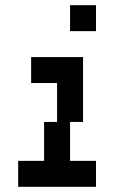

<svg xmlns="http://www.w3.org/2000/svg" viewBox="-20 -720 440 740"><path d="M300 -500H100V-400H200V-250H150V-100H50V0H350V-100H250V-250H300ZM250 -600H350V-700H250Z"/></svg>

Font: LS-VG5000 Shifted
Style: Regular
Weight: 400
Designer: Justin Bihan, 2021
Foundry: Justin Bihan, 2021
Version: Version 1.000;Glyphs 3.1.2 (3151)